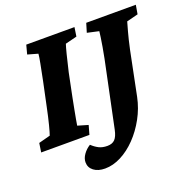

<svg xmlns="http://www.w3.org/2000/svg" viewBox="-144 -704 1021 1034"><g transform="rotate(-20 366.5 -187.0)"><path d="M-8.8 0 -1 -51.8 65.4 -69.3Q70.3 -82 81.1 -123.5Q91.8 -165 103.5 -221.7L131.8 -355.5Q143.6 -414.1 150.9 -451.7Q158.2 -489.3 159.2 -504.9L100.6 -521.5L114.3 -573.2H390.6L382.8 -521.5L316.4 -504.9Q311.5 -491.2 301.3 -451.2Q291 -411.1 278.3 -355.5L251 -221.7Q244.1 -186.5 238.3 -156.2Q232.4 -126 228.5 -103.5Q224.6 -81.1 222.7 -69.3L282.2 -51.8L267.6 0ZM579.1 -104.5Q566.4 -43 536.1 12.2Q505.9 67.4 465.3 109.4Q424.8 151.4 378.4 175.3Q332 199.2 286.1 199.2Q246.1 199.2 221.7 180.7Q197.3 162.1 197.3 131.8Q197.3 109.4 212.9 87.4Q228.5 65.4 252 50.8Q270.5 68.4 290.5 78.6Q310.5 88.9 338.9 88.9Q367.2 88.9 382.3 73.2Q397.5 57.6 405.3 20.5L484.4 -357.4Q491.2 -390.6 496.1 -420.4Q501 -450.2 504.4 -472.7Q507.8 -495.1 508.8 -506.8L442.4 -521.5L458 -573.2H742.2L733.4 -521.5L668 -504.9Q664.1 -491.2 653.3 -452.6Q642.6 -414.1 629.9 -355.5Z"/></g></svg>

Font: Crimson Pro ExtraBold
Style: Italic
Weight: 800
Italic angle: -12°
Designer: Jacques Le Bailly
Foundry: Baron von Fonthausen
Version: Version 1.003